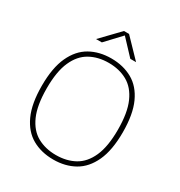

<svg xmlns="http://www.w3.org/2000/svg" viewBox="-216 -1091 1168 1247"><g transform="rotate(30 367.5 -467.5)"><path d="M367.5 9Q277.5 9 209.2 -29.5Q141 -68 102.5 -151.8Q64 -235.5 64 -370Q64 -504.5 102.8 -588.2Q141.5 -672 210 -710.5Q278.5 -749 367.5 -749Q457.5 -749 526 -710.5Q594.5 -672 632.8 -588.2Q671 -504.5 671 -370Q671 -235.5 632.2 -151.8Q593.5 -68 525 -29.5Q456.5 9 367.5 9ZM367.5 -25Q447 -25 507.2 -58.2Q567.5 -91.5 601.2 -167Q635 -242.5 635 -368Q635 -496 601.2 -572Q567.5 -648 507.2 -681.8Q447 -715.5 367.5 -715.5Q288.5 -715.5 228 -682Q167.5 -648.5 133.8 -573.2Q100 -498 100 -372Q100 -244.5 133.8 -168.2Q167.5 -92 228 -58.5Q288.5 -25 367.5 -25ZM217.5 -808 348.5 -944H386.5L517.5 -808H474.5L360 -930H375.5L261 -808Z"/></g></svg>

Font: Encode Sans SC SemiExpanded Thin
Style: Regular
Weight: 250
Width: 6
Designer: Multiple Designers
Foundry: Impallari Type
Version: Version 3.002